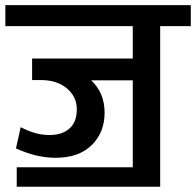

<svg xmlns="http://www.w3.org/2000/svg" viewBox="-35 -646 747 732"><path d="M28.8 65.9V-8.3H471.2V-339.8H312.5Q363.8 -292 363.8 -216.6Q363.8 -141.1 314.7 -92.8Q265.6 -44.4 176.8 -44.4Q104.5 -44.4 25.9 -80.1L43.9 -161.1Q77.6 -144 103.5 -137.5Q129.4 -130.9 157.2 -131.3Q204.6 -132.3 231.2 -157.2Q257.8 -182.1 257.8 -229.5Q257.8 -276.9 220.2 -308.8Q182.6 -340.8 120.6 -340.8H87.4V-422.9H471.2V-546.4H-14.6V-626.5H692.4V-546.4H575.7V65.9Z"/></svg>

Font: Yantramanav Medium
Style: Regular
Weight: 500
Version: Version 1.001;PS 1.0;hotconv 1.0.72;makeotf.lib2.5.5900; ttf